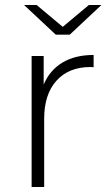

<svg xmlns="http://www.w3.org/2000/svg" viewBox="-20 -745 434 765"><path d="M106 0V-522H154V-408Q178 -465 228.5 -495.5Q279 -526 353 -526V-477Q350 -477 347 -477.5Q344 -478 341 -478Q254 -478 205 -423.5Q156 -369 156 -272V0ZM202 -607 76 -725H126L230 -638L334 -725H384L258 -607Z"/></svg>

Font: Montserrat Light
Style: Regular
Weight: 300
Designer: Julieta Ulanovsky
Foundry: Julieta Ulanovsky
Version: Version 9.000; ttfautohint (v1.8.4.7-5d5b)